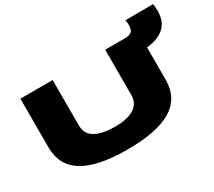

<svg xmlns="http://www.w3.org/2000/svg" viewBox="-149 -1100 1556 1396"><g transform="rotate(-30 629.0 -401.5)"><path d="M74 -292V-700H345V-320Q345 -244 406.5 -211.5Q468 -179 568 -179Q674 -179 730 -214.5Q786 -250 786 -320V-700H1058V-292Q1058 -138 936 -64Q814 10 566 10Q318 10 196 -64Q74 -138 74 -292ZM944 -559V-700H954Q999 -700 1015.5 -724.5Q1032 -749 1021 -812L1253 -813Q1295 -559 997 -559Z"/></g></svg>

Font: Georama Extra Expanded ExtraBold
Style: Regular
Weight: 800
Width: 8
Designer: Jean-Baptiste Levee
Foundry: Production Type
Version: Version 1.000